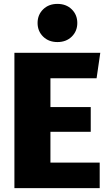

<svg xmlns="http://www.w3.org/2000/svg" viewBox="-20 -966 563 986"><path d="M201.5 -918Q230 -946 275 -946Q320 -946 348.5 -918Q377 -890 377 -848Q377 -806 348.5 -778Q320 -750 275 -750Q230 -750 201.5 -778Q173 -806 173 -848Q173 -890 201.5 -918ZM495 -695 476 -564H239V-416H446V-289H239V-131H492V0H54V-695Z"/></svg>

Font: FiraGO ExtraBold
Style: Regular
Weight: 800
Designer: bBox Type
Foundry: bBox Type GmbH
Version: Version 1.001;PS 001.001;hotconv 1.0.88;makeotf.lib2.5.64775